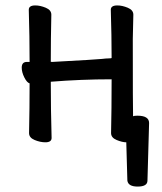

<svg xmlns="http://www.w3.org/2000/svg" viewBox="-20 -510 595 707"><path d="M487 177Q452 177 449 155L445 14Q430 14 409.5 5.5Q389 -3 389 -20Q391 -108 391 -218Q278 -218 167 -209Q167 -109 170 -2Q170 14 147 14Q128 14 107.5 5.5Q87 -3 87 -20Q89 -114 89 -203Q79 -206 69.5 -225Q60 -244 60 -261Q60 -282 79 -282H89Q89 -375 86 -474Q86 -490 110 -490Q128 -490 148.5 -481.5Q169 -473 169 -456Q167 -365 167 -283H166Q166 -282 173 -282Q339 -291 355 -293Q371 -295 381 -295Q391 -295 391 -297Q391 -378 388 -474Q388 -490 412 -490Q430 -490 450.5 -481.5Q471 -473 471 -456L469 -367Q469 -108 470 -82Q474 -84 486 -84Q529 -84 529 -57L523 155Q523 177 487 177Z"/></svg>

Font: LXGW WenKai Lite
Style: Bold
Weight: 700
Designer: LXGW / Fontworks Inc.
Foundry: LXGW / Fontworks Inc.
Version: Version 1.330;April 28, 2024